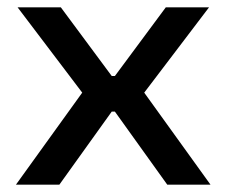

<svg xmlns="http://www.w3.org/2000/svg" viewBox="-20 -504 618 524"><path d="M23.5 0 214 -264.5V-238.5L28 -484H146L285 -296.5H293.5L432.5 -484H550.5L364 -238.5V-264.5L554.5 0H436.5L293.5 -199.5H285L142 0Z"/></svg>

Font: Anek Gurmukhi Medium SemiExpanded
Style: Regular
Weight: 500
Width: 6
Version: Version 1.003